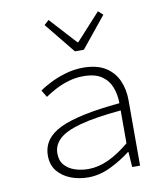

<svg xmlns="http://www.w3.org/2000/svg" viewBox="-84 -807 767 888"><g transform="rotate(-10 300.0 -362.5)"><path d="M259 12Q216 12 178 -2.5Q140 -17 116 -46Q92 -75 92 -119Q92 -200 178.5 -241.5Q265 -283 460 -301Q460 -340 447 -375Q434 -410 403 -431.5Q372 -453 317 -453Q281 -453 247 -443Q213 -433 184 -417.5Q155 -402 135 -388L115 -421Q134 -435 166.5 -451.5Q199 -468 239.5 -480Q280 -492 322 -492Q387 -492 427 -467Q467 -442 485.5 -400Q504 -358 504 -307V0H467L462 -72H460Q418 -39 365.5 -13.5Q313 12 259 12ZM267 -26Q313 -26 361 -48Q409 -70 460 -113V-267Q338 -256 267 -236.5Q196 -217 166.5 -188.5Q137 -160 137 -122Q137 -87 156 -66Q175 -45 204.5 -35.5Q234 -26 267 -26ZM299 -573 182 -717 204 -737 318 -612H322L436 -737L458 -717L341 -573Z"/></g></svg>

Font: Source Code Pro ExtraLight Light
Style: Regular
Weight: 300
Monospace: yes
Version: Version 1.018;hotconv 1.0.116;makeotfexe 2.5.65601